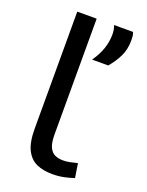

<svg xmlns="http://www.w3.org/2000/svg" viewBox="-142 -812 685 893"><g transform="rotate(20 200.5 -365.0)"><path d="M178 -740V-167Q178 -125 188.5 -103.5Q199 -82 216.5 -74.5Q234 -67 256 -67Q272 -67 289.5 -70.5Q307 -74 326 -79L337 -9Q314 -1 287.5 4.5Q261 10 231 10Q186 10 153 -4.5Q120 -19 101 -56Q82 -93 82 -162V-740ZM223 -554Q272 -623 272 -696Q272 -708 270 -719.5Q268 -731 264 -740H358Q362 -730 363 -720.5Q364 -711 364 -701Q364 -656 347.5 -621.5Q331 -587 303 -554Z"/></g></svg>

Font: Georama Extended
Style: Regular
Weight: 400
Width: 7
Designer: Jean-Baptiste Levee
Foundry: Production Type
Version: Version 1.000